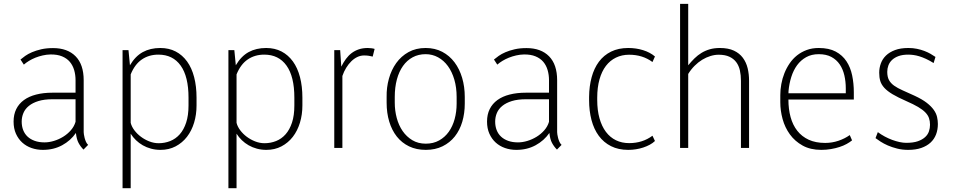

<svg xmlns="http://www.w3.org/2000/svg" viewBox="-20 -782 5037 1015"><path d="M215.3 -29.3Q239.3 -29.3 265.1 -37.1Q291 -44.9 314 -59.1Q336.9 -73.2 354.5 -93.3Q372.1 -113.3 379.4 -138.2V-257.3H257.3Q213.9 -257.3 183.1 -247.8Q152.3 -238.3 132.6 -222.2Q112.8 -206.1 103.8 -184.6Q94.7 -163.1 94.7 -139.2Q94.7 -114.7 102.5 -94.5Q110.4 -74.2 125.7 -59.8Q141.1 -45.4 163.6 -37.4Q186 -29.3 215.3 -29.3ZM421.4 8.8Q405.8 -6.8 395.3 -26.4Q384.8 -45.9 381.3 -79.1Q353.5 -38.6 308.6 -14.2Q263.7 10.3 206.5 10.3Q174.8 10.3 146.7 0.5Q118.7 -9.3 97.7 -28.3Q76.7 -47.4 64.2 -75.2Q51.8 -103 51.8 -139.2Q51.8 -176.8 65.9 -205.3Q80.1 -233.9 106.7 -253.2Q133.3 -272.5 171.4 -282.2Q209.5 -292 257.3 -292H379.4V-357.9Q379.4 -386.2 372.1 -411.4Q364.7 -436.5 349.1 -455.1Q333.5 -473.6 308.1 -484.1Q282.7 -494.6 247.1 -494.1Q226.1 -493.7 205.8 -489Q185.5 -484.4 167.2 -477.1Q148.9 -469.7 133.3 -460.2Q117.7 -450.7 106 -440.4L88.4 -467.3Q98.6 -476.1 113.5 -486.6Q128.4 -497.1 149.4 -506.1Q170.4 -515.1 198 -521.5Q225.6 -527.8 260.3 -527.8Q336.9 -527.8 379.6 -484.4Q422.4 -440.9 422.4 -357.9V-83.5Q422.4 -79.6 423.6 -71Q424.8 -62.5 427.5 -52.2Q430.2 -42 434.6 -32.2Q439 -22.5 445.8 -16.1Z M1019 -224.6Q1019 -176.3 1006.1 -133.5Q993.2 -90.8 968.5 -58.8Q943.8 -26.9 908.4 -8.3Q873 10.3 828.6 10.3Q802.2 10.3 778.6 3.9Q754.9 -2.4 734.9 -13.9Q714.8 -25.4 698.7 -41Q682.6 -56.6 670.9 -75.2V212.9H627.9V-517.1H659.2L667 -437Q695.3 -484.9 734.9 -506.6Q774.4 -528.3 827.6 -528.3Q873 -528.3 908.7 -509.8Q944.3 -491.2 969 -457Q993.7 -422.9 1006.3 -374.3Q1019 -325.7 1019 -265.6ZM976.6 -265.6Q976.6 -377.4 935.1 -435.3Q893.6 -493.2 817.4 -493.2Q767.1 -493.2 729.7 -467.5Q692.4 -441.9 670.9 -388.7V-132.8Q675.8 -112.8 690.2 -93.5Q704.6 -74.2 724.9 -59.1Q745.1 -43.9 769.5 -34.4Q793.9 -24.9 818.8 -24.9Q851.1 -24.9 879.9 -36.4Q908.7 -47.9 930.2 -72Q951.7 -96.2 964.1 -134Q976.6 -171.9 976.6 -224.6Z M1578.6 -224.6Q1578.6 -176.3 1565.7 -133.5Q1552.7 -90.8 1528.1 -58.8Q1503.4 -26.9 1468 -8.3Q1432.6 10.3 1388.2 10.3Q1361.8 10.3 1338.1 3.9Q1314.5 -2.4 1294.4 -13.9Q1274.4 -25.4 1258.3 -41Q1242.2 -56.6 1230.5 -75.2V212.9H1187.5V-517.1H1218.8L1226.6 -437Q1254.9 -484.9 1294.4 -506.6Q1334 -528.3 1387.2 -528.3Q1432.6 -528.3 1468.3 -509.8Q1503.9 -491.2 1528.6 -457Q1553.2 -422.9 1565.9 -374.3Q1578.6 -325.7 1578.6 -265.6ZM1536.1 -265.6Q1536.1 -377.4 1494.6 -435.3Q1453.1 -493.2 1377 -493.2Q1326.7 -493.2 1289.3 -467.5Q1252 -441.9 1230.5 -388.7V-132.8Q1235.4 -112.8 1249.8 -93.5Q1264.2 -74.2 1284.4 -59.1Q1304.7 -43.9 1329.1 -34.4Q1353.5 -24.9 1378.4 -24.9Q1410.6 -24.9 1439.5 -36.4Q1468.3 -47.9 1489.7 -72Q1511.2 -96.2 1523.7 -134Q1536.1 -171.9 1536.1 -224.6Z M1950.2 -482.9Q1940.4 -485.4 1929.7 -487.1Q1918.9 -488.8 1904.8 -488.8Q1886.2 -488.8 1869.1 -480.7Q1852.1 -472.7 1837.2 -458Q1822.3 -443.4 1810.1 -423.6Q1797.9 -403.8 1790 -380.4V0H1747.1V-517.1H1778.3L1784.2 -429.7Q1795.4 -452.1 1808.8 -470.5Q1822.3 -488.8 1839.1 -501.5Q1856 -514.2 1877 -521.2Q1897.9 -528.3 1924.3 -528.3Q1932.6 -528.3 1943.8 -526.9Q1955.1 -525.4 1960.4 -523.4Z M2066.9 -239.3Q2066.9 -197.3 2077.4 -158.2Q2087.9 -119.1 2108.6 -89.1Q2129.4 -59.1 2159.9 -40.8Q2190.4 -22.5 2231 -22.5Q2271 -22.5 2301.5 -39.6Q2332 -56.6 2352.5 -85.4Q2373 -114.3 2383.5 -152.8Q2394 -191.4 2394 -234.4V-269.5Q2394 -319.3 2381.8 -361.1Q2369.6 -402.8 2347.9 -432.6Q2326.2 -462.4 2295.9 -479Q2265.6 -495.6 2230 -495.6Q2191.9 -495.6 2161.6 -479.2Q2131.3 -462.9 2110.4 -433.3Q2089.4 -403.8 2078.1 -362.1Q2066.9 -320.3 2066.9 -269.5ZM2023.9 -269.5Q2022.9 -319.3 2035.9 -366Q2048.8 -412.6 2074.7 -448.7Q2100.6 -484.9 2139.6 -506.6Q2178.7 -528.3 2230 -528.3Q2279.3 -528.3 2317.9 -508.1Q2356.4 -487.8 2382.8 -452.6Q2409.2 -417.5 2423.1 -370.4Q2437 -323.2 2437 -269.5V-234.4Q2437 -183.1 2423.8 -138.4Q2410.6 -93.8 2384.5 -60.8Q2358.4 -27.8 2319.8 -8.8Q2281.2 10.3 2231 10.3Q2181.2 10.3 2142.6 -8.3Q2104 -26.9 2077.6 -60.3Q2051.3 -93.8 2037.6 -139.4Q2023.9 -185.1 2023.9 -239.3Z M2718.3 -29.3Q2742.2 -29.3 2768.1 -37.1Q2793.9 -44.9 2816.9 -59.1Q2839.8 -73.2 2857.4 -93.3Q2875 -113.3 2882.3 -138.2V-257.3H2760.3Q2716.8 -257.3 2686 -247.8Q2655.3 -238.3 2635.5 -222.2Q2615.7 -206.1 2606.7 -184.6Q2597.7 -163.1 2597.7 -139.2Q2597.7 -114.7 2605.5 -94.5Q2613.3 -74.2 2628.7 -59.8Q2644 -45.4 2666.5 -37.4Q2689 -29.3 2718.3 -29.3ZM2924.3 8.8Q2908.7 -6.8 2898.2 -26.4Q2887.7 -45.9 2884.3 -79.1Q2856.4 -38.6 2811.5 -14.2Q2766.6 10.3 2709.5 10.3Q2677.7 10.3 2649.7 0.5Q2621.6 -9.3 2600.6 -28.3Q2579.6 -47.4 2567.1 -75.2Q2554.7 -103 2554.7 -139.2Q2554.7 -176.8 2568.8 -205.3Q2583 -233.9 2609.6 -253.2Q2636.2 -272.5 2674.3 -282.2Q2712.4 -292 2760.3 -292H2882.3V-357.9Q2882.3 -386.2 2875 -411.4Q2867.7 -436.5 2852.1 -455.1Q2836.4 -473.6 2811 -484.1Q2785.6 -494.6 2750 -494.1Q2729 -493.7 2708.7 -489Q2688.5 -484.4 2670.2 -477.1Q2651.9 -469.7 2636.2 -460.2Q2620.6 -450.7 2608.9 -440.4L2591.3 -467.3Q2601.6 -476.1 2616.5 -486.6Q2631.3 -497.1 2652.3 -506.1Q2673.3 -515.1 2700.9 -521.5Q2728.5 -527.8 2763.2 -527.8Q2839.8 -527.8 2882.6 -484.4Q2925.3 -440.9 2925.3 -357.9V-83.5Q2925.3 -79.6 2926.5 -71Q2927.7 -62.5 2930.4 -52.2Q2933.1 -42 2937.5 -32.2Q2941.9 -22.5 2948.7 -16.1Z M3305.7 -25.4Q3377 -25.4 3429.2 -64.5L3442.4 -36.6Q3430.7 -25.4 3414.8 -16.8Q3398.9 -8.3 3380.6 -2.2Q3362.3 3.9 3342 7.1Q3321.8 10.3 3301.3 10.3Q3249 10.3 3210.2 -9.3Q3171.4 -28.8 3145.5 -64Q3119.6 -99.1 3106.9 -147.5Q3094.2 -195.8 3094.2 -253.4V-269.5Q3094.7 -326.2 3107.7 -373.8Q3120.6 -421.4 3146.2 -455.8Q3171.9 -490.2 3210.7 -509.3Q3249.5 -528.3 3301.3 -528.3Q3342.8 -528.3 3379.6 -516.8Q3416.5 -505.4 3442.4 -483.4L3429.2 -454.1Q3377.4 -492.7 3305.7 -492.7Q3267.6 -492.7 3236.3 -477.5Q3205.1 -462.4 3183.1 -433.6Q3161.1 -404.8 3149.2 -362.3Q3137.2 -319.8 3137.2 -265.6V-253.4Q3137.2 -199.2 3149.2 -156.7Q3161.1 -114.3 3183.1 -85Q3205.1 -55.7 3236.3 -40.5Q3267.6 -25.4 3305.7 -25.4Z M3618.2 -437Q3634.3 -456.5 3651.4 -473.4Q3668.5 -490.2 3688.5 -502.4Q3708.5 -514.6 3732.4 -521.5Q3756.3 -528.3 3785.6 -528.3Q3830.1 -528.3 3859.6 -514.4Q3889.2 -500.5 3907 -476.6Q3924.8 -452.6 3932.4 -421.4Q3939.9 -390.1 3939.9 -355V0H3897V-355Q3897 -384.8 3891.4 -409.9Q3885.7 -435.1 3872.1 -453.4Q3858.4 -471.7 3835.7 -482.2Q3813 -492.7 3779.3 -492.7Q3757.8 -492.7 3735.6 -485.8Q3713.4 -479 3692.1 -466.1Q3670.9 -453.1 3651.9 -434.1Q3632.8 -415 3618.2 -391.1V0H3575.2V-761.7H3618.2Z M4308.1 -495.6Q4270 -495.6 4241.7 -479.7Q4213.4 -463.9 4193.8 -437.3Q4174.3 -410.6 4163.1 -375Q4151.9 -339.4 4148.4 -299.8Q4148.4 -298.8 4148.4 -293.9Q4148.4 -289.1 4147.9 -289.1H4451.2V-315.4Q4451.2 -351.1 4443.6 -383.8Q4436 -416.5 4419.2 -441.4Q4402.3 -466.3 4375 -481Q4347.7 -495.6 4308.1 -495.6ZM4321.8 10.3Q4264.2 10.3 4223.1 -12.5Q4182.1 -35.2 4155.8 -71.5Q4129.4 -107.9 4117.2 -152.6Q4105 -197.3 4105 -241.2V-279.3Q4105 -308.1 4110.4 -337.6Q4115.7 -367.2 4126.7 -394.8Q4137.7 -422.4 4154.3 -446.8Q4170.9 -471.2 4193.6 -489.3Q4216.3 -507.3 4244.9 -517.8Q4273.4 -528.3 4308.1 -528.3Q4362.3 -528.3 4397.9 -509.3Q4433.6 -490.2 4454.8 -458Q4476.1 -425.8 4484.9 -383.3Q4493.7 -340.8 4493.7 -293.9V-255.9H4148.4H4147.9Q4147.9 -205.1 4159.4 -163.1Q4170.9 -121.1 4194.8 -90.6Q4218.8 -60.1 4255.4 -43.2Q4292 -26.4 4342.3 -26.4Q4378.4 -26.4 4412.4 -37.8Q4446.3 -49.3 4472.2 -67.9L4484.4 -40Q4472.7 -30.3 4455.8 -21Q4439 -11.7 4418 -4.9Q4397 2 4372.6 6.1Q4348.1 10.3 4321.8 10.3Z M4896.5 -122.6Q4896.5 -141.6 4891.1 -157.5Q4885.7 -173.3 4871.8 -187.7Q4857.9 -202.1 4833.5 -216.6Q4809.1 -231 4771 -247.6Q4726.6 -267.1 4698.7 -283.7Q4670.9 -300.3 4655 -317.6Q4639.2 -335 4633.5 -354Q4627.9 -373 4627.9 -397.5Q4627.9 -422.9 4636.5 -446.5Q4645 -470.2 4663.6 -488.3Q4682.1 -506.3 4711.4 -517.3Q4740.7 -528.3 4782.2 -528.3Q4806.6 -528.3 4827.6 -523.9Q4848.6 -519.5 4866.5 -512.7Q4884.3 -505.9 4898.9 -497.6Q4913.6 -489.3 4925.3 -481L4915.5 -448.7Q4893.6 -462.4 4874.8 -470.9Q4856 -479.5 4839.8 -484.4Q4823.7 -489.3 4809.3 -491.2Q4794.9 -493.2 4781.2 -493.2Q4751.5 -493.2 4730.5 -485.6Q4709.5 -478 4696 -465.3Q4682.6 -452.6 4676.5 -436.3Q4670.4 -419.9 4670.4 -402.3Q4670.4 -376 4679.4 -359.1Q4688.5 -342.3 4706.5 -329.3Q4724.6 -316.4 4751.7 -304.4Q4778.8 -292.5 4814.9 -275.9Q4855 -257.3 4879.2 -238.5Q4903.3 -219.7 4916.5 -200.9Q4929.7 -182.1 4933.8 -163.3Q4938 -144.5 4938 -126.5Q4938 -96.7 4928.5 -71.5Q4918.9 -46.4 4899.4 -28.3Q4879.9 -10.3 4850.6 0Q4821.3 10.3 4781.2 10.3Q4749.5 10.3 4722.7 3.4Q4695.8 -3.4 4673.8 -12.9Q4651.9 -22.5 4635.3 -33.2Q4618.7 -43.9 4608.4 -51.8L4620.6 -83.5Q4637.7 -70.8 4657.2 -60.3Q4676.8 -49.8 4696.5 -42.5Q4716.3 -35.2 4735.6 -31Q4754.9 -26.9 4771 -26.9Q4808.1 -26.9 4832.3 -35.4Q4856.4 -43.9 4870.8 -57.4Q4885.3 -70.8 4890.9 -87.9Q4896.5 -105 4896.5 -122.6Z"/></svg>

Font: Ufes Sans Thin
Style: Regular
Weight: 100
Designer: Ricardo Esteves & Thais Bronze
Foundry: ProDesignUfes - Ricardo Esteves, Thais Bronze (This is a derivative work, based on Roboto family, by Christian Robertson
Version: Version 2.0